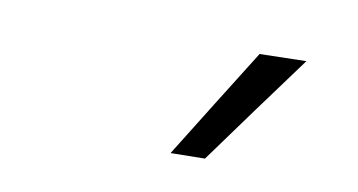

<svg xmlns="http://www.w3.org/2000/svg" viewBox="-37 -866 674 361"><g transform="rotate(10 300.0 -685.0)"><path d="M302.5 -577Q336 -631 369 -684Q402 -737 435 -789.5L524 -791.5Q484 -737.5 445.2 -684.2Q406.5 -631 368 -578Z"/></g></svg>

Font: Heraclito
Style: Italic
Weight: 400
Italic angle: -12°
Designer: Kostas Bartsokas (font) & Cristiano Sobral (main changes)
Foundry: Kostas Bartsokas (font) & Cristiano Sobral (main changes)
Version: Version 1.00;July 8, 2020;FontCreator 13.0.0.2655 64-bit